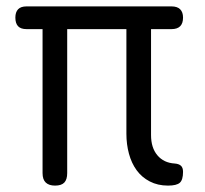

<svg xmlns="http://www.w3.org/2000/svg" viewBox="-20 -570 640 600"><path d="M505 10Q473 10 448 -3Q423 -16 407 -38Q391 -60 383 -89.5Q375 -119 375 -152V-479H190V-29Q190 -9 181 0.5Q172 10 152 10Q133 10 123 0.5Q113 -9 113 -29V-479H63Q45 -479 36.5 -488Q28 -497 28 -515Q28 -532 36.5 -541Q45 -550 63 -550H516Q534 -550 543 -541Q552 -532 552 -515Q552 -497 543 -488Q534 -479 516 -479H452V-148Q452 -108 472 -84.5Q492 -61 526 -59Q539 -58 545.5 -52Q552 -46 552 -33Q552 -8 542 1Q532 10 505 10Z"/></svg>

Font: Maple Mono NL Light
Style: Regular
Weight: 300
Monospace: yes
Designer: subframe7536
Version: Version 7.000